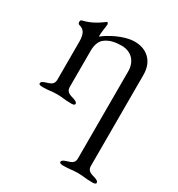

<svg xmlns="http://www.w3.org/2000/svg" viewBox="-171 -541 869 937"><g transform="rotate(30 263.5 -72.5)"><path d="M323 285C364 285 373 280 405 280C438 280 447 285 488 285C496 285 508 284 508 276C508 266 496 262 485 258C465 252 442 247 442 220V-295C442 -373 391 -414 326 -414C263 -414 190 -372 161 -348C160 -349 160 -352 160 -356C160 -373 167 -411 167 -421C166 -424 163 -430 160 -430C159 -430 159 -430 158 -429C135 -412 100 -386 48 -374C43 -373 41 -367 41 -362C41 -356 44 -350 49 -349C83 -342 90 -313 90 -277V-62C89 -35 67 -30 47 -24C36 -20 24 -16 24 -6C24 1 31 3 47 3C86 3 90 -2 125 -2C158 -2 165 3 206 3C214 3 226 2 226 -6C226 -16 214 -20 203 -24C183 -30 161 -35 160 -62V-268C160 -309 175 -330 187 -339C212 -359 245 -365 279 -365C332 -365 369 -330 369 -272V220C369 247 346 252 326 258C315 262 303 266 303 276C303 284 316 285 323 285Z"/></g></svg>

Font: Garamond-Math
Style: Regular
Weight: 400
Version: Version 2019-08-16